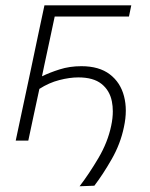

<svg xmlns="http://www.w3.org/2000/svg" viewBox="-20 -514 550 702"><path d="M271 167Q305.5 122 339.8 64Q374 6 386.5 -54Q392.5 -82 392.5 -107Q392.5 -126 389 -143.5Q381 -183.5 351.2 -207.2Q321.5 -231 266.5 -231Q234.5 -231 196.8 -221.2Q159 -211.5 124 -189Q112.5 -135 103.5 -94Q94.5 -52.5 83.5 0H37.5Q49.5 -56.5 60.5 -108.2Q71.5 -160 84.5 -220.5L95 -270Q108.5 -333.5 119.5 -386.5Q130.5 -439 142.5 -494.5H460L451.5 -453.5H180Q170.5 -409 161.5 -366.5Q152.5 -323.5 141 -271L133.5 -235Q161 -248.5 197.8 -260.2Q234.5 -272 277.5 -272Q342.5 -272 381.5 -242.2Q420.5 -212.5 433.5 -162Q440 -137 440 -109.5Q440 -81 433 -49Q420.5 11.5 388.8 67.2Q357 123 325 165Z"/></svg>

Font: Heraclito ExtraLight
Style: Italic
Weight: 200
Italic angle: -12°
Designer: Kostas Bartsokas (font) & Cristiano Sobral (main changes)
Foundry: Kostas Bartsokas (font) & Cristiano Sobral (main changes)
Version: Version 1.00;July 8, 2020;FontCreator 13.0.0.2655 64-bit